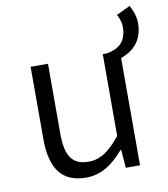

<svg xmlns="http://www.w3.org/2000/svg" viewBox="-84 -810 782 894"><g transform="rotate(-10 307.0 -363.0)"><path d="M251 13C326 13 380 -27 431 -86H434L441 0H508V-507C559 -525 614 -565 614 -654C614 -684 603 -714 589 -739L524 -708C534 -690 541 -668 541 -649C541 -576 500 -549 447 -540H427V-153C373 -87 332 -58 275 -58C200 -58 168 -103 168 -207V-540H86V-197C86 -59 138 13 251 13Z"/></g></svg>

Font: Noto Sans JP DemiLight
Style: Regular
Weight: 350
Designer: Ryoko NISHIZUKA 西塚涼子 (kana, bopomofo & ideographs); Paul D. Hunt (Latin, Greek & Cyrillic); Sandoll Communications 산돌커뮤니
Foundry: Adobe
Version: Version 2.004;hotconv 1.0.118;makeotfexe 2.5.65603